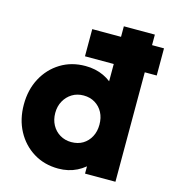

<svg xmlns="http://www.w3.org/2000/svg" viewBox="-110 -816 819 915"><g transform="rotate(15 300.0 -358.0)"><path d="M246 -540V-674H600V-540ZM261 10Q192 10 138.5 -23Q85 -56 54.5 -113Q24 -170 24 -243Q24 -316 54.5 -373Q85 -430 138.5 -463Q192 -496 261 -496Q311 -496 351.5 -477Q392 -458 418.5 -424.5Q445 -391 448 -348V-143Q445 -100 419 -65.5Q393 -31 352 -10.5Q311 10 261 10ZM288 -128Q321 -128 345 -142.5Q369 -157 383 -183Q397 -209 397 -243Q397 -277 383.5 -302.5Q370 -328 345.5 -343Q321 -358 289 -358Q257 -358 232.5 -343Q208 -328 193.5 -302Q179 -276 179 -243Q179 -210 193 -184Q207 -158 232 -143Q257 -128 288 -128ZM541 0H391V-131L414 -249L388 -367V-726H541Z"/></g></svg>

Font: Outfit
Style: Bold
Weight: 700
Designer: Rodrigo Fuenzalida
Foundry: fragTYPE
Version: Version 1.100;gftools[0.9.27]